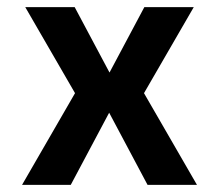

<svg xmlns="http://www.w3.org/2000/svg" viewBox="-20 -520 614 540"><path d="M191 -258 51 -500H190L288 -316L386 -500H525L385 -258L534 0H395L287 -203L179 0H42Z"/></svg>

Font: Moderustic Med
Style: Regular
Weight: 500
Designer: Tural Alisoy
Foundry: TAFT Foundry
Version: Version 2.110